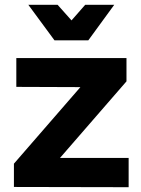

<svg xmlns="http://www.w3.org/2000/svg" viewBox="-20 -779 588 800"><path d="M48 -537H507V-440L230 -121H516V1L38 0V-97L315 -416L48 -417ZM335 -759H456L348 -611H207L98 -759H220L278 -694Z"/></svg>

Font: Gontserrat SemiBold
Style: Regular
Weight: 600
Designer: Julieta Ulanovsky
Foundry: Julieta Ulanovsky
Version: Version 6.001